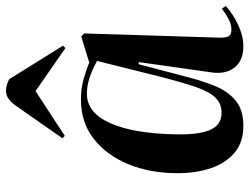

<svg xmlns="http://www.w3.org/2000/svg" viewBox="-116 -705 835 643"><g transform="rotate(-90 301.5 -383.5)"><path d="M497 -69Q496 -47 501 -36.5Q506 -26 524 -26Q542 -26 561 -36.5Q580 -47 594 -58L603 -45Q593 -35 571.5 -21Q550 -7 523 3.5Q496 14 468 14Q420 14 396.5 -16Q373 -46 381 -96L415 -336L408 -337L367 -181Q354 -129 336.5 -84.5Q319 -40 287.5 -13Q256 14 201 14Q146 14 111 -16Q76 -46 59.5 -95.5Q43 -145 43 -206Q43 -298 73 -371Q103 -444 158 -487Q213 -530 290 -530Q327 -530 360 -520.5Q393 -511 413 -502L501 -529L511 -519ZM245 -59Q276 -59 296 -79.5Q316 -100 331.5 -145Q347 -190 366 -264L419 -476Q390 -492 363 -501Q336 -510 309 -510Q245 -510 210 -430.5Q175 -351 173 -207Q172 -131 189 -95Q206 -59 245 -59ZM470 -590 462 -582 318 -682 168 -584 160 -592 269 -748Q278 -761 290.5 -771Q303 -781 320 -781Q337 -781 358 -770Z"/></g></svg>

Font: Literata 72pt SemiBold
Style: Italic
Weight: 600
Italic angle: -2°
Designer: Latin by Veronika Burian and Jose Scaglione. Greek by Irene Vlachou. Cyrillic by Vera Evstafieva
Foundry: TypeTogether
Version: Version 3.002